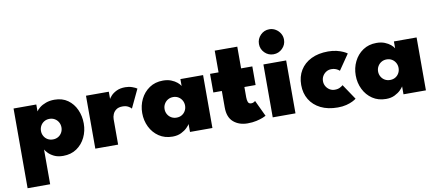

<svg xmlns="http://www.w3.org/2000/svg" viewBox="-75 -964 3364 1467"><g transform="rotate(-10 1607.0 -230.0)"><path d="M211 208H36V-410.5H212.5V-357Q220.5 -370.5 239.8 -385.8Q259 -401 288.5 -411.8Q318 -422.5 354.5 -422.5Q415.5 -422.5 457.8 -392.2Q500 -362 522.2 -312.5Q544.5 -263 544.5 -205Q544.5 -147 520.5 -97.5Q496.5 -48 452.5 -18Q408.5 12 347.5 12Q306 12 277.2 -2.2Q248.5 -16.5 232.2 -34.2Q216 -52 211 -61.5ZM371.5 -205Q371.5 -227 361.2 -245.2Q351 -263.5 333 -274.2Q315 -285 292.5 -285Q269 -285 251 -274.2Q233 -263.5 222.8 -245.2Q212.5 -227 212.5 -205Q212.5 -183 222.8 -164.8Q233 -146.5 251 -136Q269 -125.5 292.5 -125.5Q315 -125.5 333 -136Q351 -146.5 361.2 -164.8Q371.5 -183 371.5 -205Z M775 0H598V-410.5H775V-350H772.5Q777.5 -361 792.8 -378Q808 -395 835.8 -408.8Q863.5 -422.5 905 -422.5Q933 -422.5 958 -413.5Q983 -404.5 994.5 -396L926.5 -252.5Q920 -262 902 -271.8Q884 -281.5 857.5 -281.5Q827.5 -281.5 809.2 -268.2Q791 -255 783 -235.5Q775 -216 775 -198Z M1332.5 0V-61.5Q1327.5 -52 1310 -34.2Q1292.5 -16.5 1263.8 -2.2Q1235 12 1196.5 12Q1135.5 12 1091 -18Q1046.5 -48 1022.2 -97.5Q998 -147 998 -205Q998 -263 1022.2 -312.5Q1046.5 -362 1091 -392.2Q1135.5 -422.5 1196.5 -422.5Q1233 -422.5 1260.2 -411.5Q1287.5 -400.5 1305.2 -385.5Q1323 -370.5 1330.5 -357V-410.5H1506.5V0ZM1171.5 -205Q1171.5 -183 1182 -164.8Q1192.5 -146.5 1210.5 -136Q1228.5 -125.5 1251.5 -125.5Q1274.5 -125.5 1292.2 -136Q1310 -146.5 1320.2 -164.8Q1330.5 -183 1330.5 -205Q1330.5 -227 1320.2 -245.2Q1310 -263.5 1292.2 -274.2Q1274.5 -285 1251.5 -285Q1228.5 -285 1210.5 -274.2Q1192.5 -263.5 1182 -245.2Q1171.5 -227 1171.5 -205Z M1560.5 -410.5H1626.5V-579H1801.5V-410.5H1888.5V-266H1801.5V-186Q1801.5 -164.5 1807.2 -149.2Q1813 -134 1832 -134Q1843.5 -134 1852.5 -139.2Q1861.5 -144.5 1863.5 -146.5L1922.5 -21.5Q1918.5 -18.5 1898.2 -10.2Q1878 -2 1847.2 5Q1816.5 12 1779 12Q1712.5 12 1669.5 -24.8Q1626.5 -61.5 1626.5 -138V-266H1560.5Z M1974.5 0V-410.5H2151V0ZM2065 -473.5Q2024.5 -473.5 1996.2 -502Q1968 -530.5 1968 -570Q1968 -609.5 1996.2 -638.5Q2024.5 -667.5 2065 -667.5Q2091.5 -667.5 2113.5 -654.2Q2135.5 -641 2149 -619Q2162.5 -597 2162.5 -570Q2162.5 -530.5 2133.8 -502Q2105 -473.5 2065 -473.5Z M2479 -125.5Q2503 -125.5 2519.5 -134.2Q2536 -143 2542.5 -149.5L2622.5 -30.5Q2613.5 -23 2593.8 -13Q2574 -3 2544.8 4.5Q2515.5 12 2478 12Q2401.5 12 2346.2 -15.5Q2291 -43 2261.2 -92Q2231.5 -141 2231.5 -205.5Q2231.5 -270.5 2261.2 -319.2Q2291 -368 2346.2 -395.2Q2401.5 -422.5 2478 -422.5Q2514.5 -422.5 2544 -415.2Q2573.5 -408 2594.2 -398.2Q2615 -388.5 2624 -381L2542 -261.5Q2539 -264.5 2530.5 -270.2Q2522 -276 2509.2 -280.5Q2496.5 -285 2479 -285Q2457 -285 2439.2 -274Q2421.5 -263 2411 -245.2Q2400.5 -227.5 2400.5 -205.5Q2400.5 -183.5 2411 -165.5Q2421.5 -147.5 2439.2 -136.5Q2457 -125.5 2479 -125.5Z M2989 0V-61.5Q2984 -52 2966.5 -34.2Q2949 -16.5 2920.2 -2.2Q2891.5 12 2853 12Q2792 12 2747.5 -18Q2703 -48 2678.8 -97.5Q2654.5 -147 2654.5 -205Q2654.5 -263 2678.8 -312.5Q2703 -362 2747.5 -392.2Q2792 -422.5 2853 -422.5Q2889.5 -422.5 2916.8 -411.5Q2944 -400.5 2961.8 -385.5Q2979.5 -370.5 2987 -357V-410.5H3163V0ZM2828 -205Q2828 -183 2838.5 -164.8Q2849 -146.5 2867 -136Q2885 -125.5 2908 -125.5Q2931 -125.5 2948.8 -136Q2966.5 -146.5 2976.8 -164.8Q2987 -183 2987 -205Q2987 -227 2976.8 -245.2Q2966.5 -263.5 2948.8 -274.2Q2931 -285 2908 -285Q2885 -285 2867 -274.2Q2849 -263.5 2838.5 -245.2Q2828 -227 2828 -205Z"/></g></svg>

Font: League Spartan Thin ExtraBold
Style: Regular
Weight: 800
Version: Version 2.002